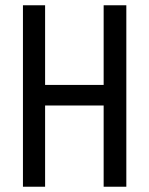

<svg xmlns="http://www.w3.org/2000/svg" viewBox="-20 -708 565 728"><path d="M67 0V-688H151V-386H373V-688H459V0H373V-308H151V0Z"/></svg>

Font: Saira Condensed Medium
Style: Regular
Weight: 500
Width: 3
Designer: Hector Gatti with collaboration of the Omnibus-Type team
Foundry: Omnibus-Type
Version: Version 1.101